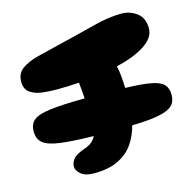

<svg xmlns="http://www.w3.org/2000/svg" viewBox="-105 -827 957 936"><g transform="rotate(-15 374.0 -359.0)"><path d="M257 0Q214 0 192 -18.5Q170 -37 170 -57Q170 -77 184.5 -95Q199 -113 245 -129Q287 -143 302 -176Q192 -178 132 -186.5Q72 -195 48.5 -215.5Q25 -236 25 -273Q25 -311 49 -330Q73 -349 134 -356.5Q195 -364 307 -365Q305 -387 303.5 -408Q302 -429 300 -446Q244 -442 186 -442Q149 -442 113 -446.5Q77 -451 53 -468.5Q29 -486 29 -523Q29 -565 59.5 -587Q90 -609 140 -622Q190 -635 249 -649Q362 -676 442 -697Q522 -718 586 -718Q629 -718 663.5 -692.5Q698 -667 698 -614Q698 -567 643.5 -531.5Q589 -496 499 -475Q505 -451 507.5 -422.5Q510 -394 511 -363Q593 -361 639 -352.5Q685 -344 703 -325Q721 -306 721 -273Q721 -239 701.5 -219.5Q682 -200 633.5 -190Q585 -180 497 -178Q484 -128 456.5 -88Q429 -48 380.5 -24Q332 0 257 0Z"/></g></svg>

Font: Cherry Bomb One
Style: Regular
Weight: 400
Designer: satsuyako
Foundry: satsuyako
Version: Version 4.100; ttfautohint (v1.8.3)